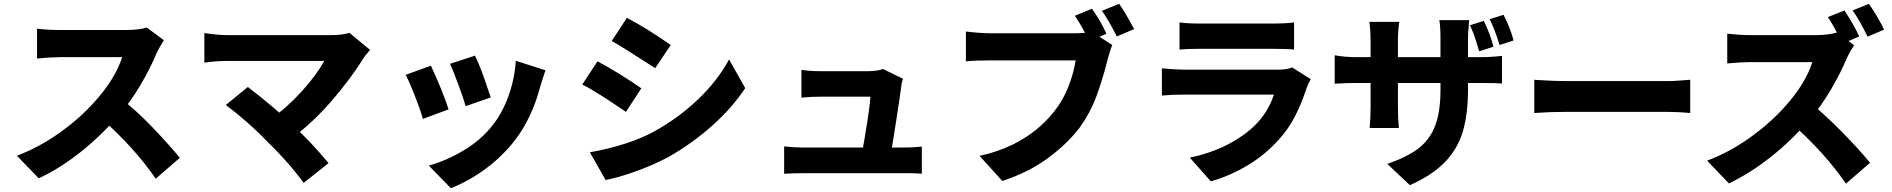

<svg xmlns="http://www.w3.org/2000/svg" viewBox="-20 -892 9960 1011"><path d="M805 -613Q772 -533 719.5 -444Q667 -355 603 -282Q513 -178 404.5 -91.5Q296 -5 184 47L69 -72Q186 -116 294 -193Q402 -270 478 -356Q530 -413 567.5 -473Q605 -533 623 -591H588H530H462H393H335H298Q252 -591 175 -584V-741Q231 -734 298 -734H340H402H473H544H604H641Q676 -734 706 -737.5Q736 -741 753 -747L843 -680Q822 -648 805 -613ZM927 -61 800 49Q690 -112 512 -270L616 -373Q694 -314 780 -224.5Q866 -135 927 -61Z M1909 -606Q1901 -598 1893 -584Q1825 -475 1726 -360.5Q1627 -246 1514 -162L1404 -265Q1490 -324 1568.5 -410.5Q1647 -497 1687 -571H1475H1383H1297H1225H1175Q1139 -571 1106 -568Q1073 -565 1056 -562V-718Q1130 -707 1175 -707H1382H1479H1574H1657H1718Q1783 -707 1820 -719L1929 -629Q1932 -633 1909 -606ZM1169 -339 1285 -434Q1426 -326 1514 -240Q1616 -147 1710 -33L1579 71Q1498 -40 1386 -148Q1334 -202 1275.5 -253Q1217 -304 1169 -339Z M2555 -405Q2561 -391 2564 -379L2432 -333Q2421 -372 2395 -442.5Q2369 -513 2350 -556L2481 -599Q2512 -538 2555 -405ZM2826 -441Q2782 -271 2691 -153Q2624 -67 2536 -2.5Q2448 62 2354 99L2238 -20Q2331 -46 2421.5 -100Q2512 -154 2571 -229Q2624 -294 2657 -385Q2690 -476 2696 -572L2852 -522ZM2342 -316 2207 -266Q2192 -318 2163 -391.5Q2134 -465 2116 -498L2249 -546Q2275 -491 2301.5 -426Q2328 -361 2342 -316Z M3512 -655 3430 -533 3363 -576Q3259 -644 3201 -676L3281 -798Q3383 -745 3512 -655ZM3427 -201Q3556 -273 3658 -371Q3760 -469 3819 -579L3904 -428Q3835 -324 3731.5 -231.5Q3628 -139 3503 -67Q3423 -24 3330 9.5Q3237 43 3169 56L3086 -90Q3292 -127 3427 -201ZM3357 -427 3276 -303Q3201 -354 3145.5 -389.5Q3090 -425 3046 -447L3126 -569Q3173 -545 3239.5 -504Q3306 -463 3357 -427Z M4725 -432 4717 -375 4705 -295 4700 -262Q4671 -79 4669 -67H4516L4537 -189Q4561 -335 4563 -383H4396H4339H4305Q4248 -383 4200 -378V-524Q4246 -517 4304 -517H4458H4510H4548Q4573 -517 4596.5 -520.5Q4620 -524 4629 -529L4735 -477Q4727 -457 4725 -432ZM4212 -115H4268H4364H4477H4589H4681H4731Q4787 -115 4834 -120V23Q4803 20 4771 20Q4739 20 4733 20H4681H4587H4473H4358H4264H4212Q4149 20 4109 23V-121Q4165 -115 4212 -115Z M5806 -714 5715 -676Q5683 -744 5640 -809L5730 -846Q5778 -778 5806 -714ZM5952 -739 5861 -700Q5812 -795 5782 -835L5873 -872Q5903 -830 5952 -739ZM5824 -619 5813 -581Q5786 -473 5753 -384.5Q5720 -296 5663 -217Q5594 -129 5494 -56.5Q5394 16 5258 61L5138 -71Q5235 -93 5311 -130Q5444 -195 5530 -304Q5576 -361 5604.5 -432.5Q5633 -504 5644 -574H5596H5518H5425H5331H5248H5191Q5111 -574 5066 -569V-726Q5142 -717 5191 -717H5384H5466H5542H5604H5643Q5696 -717 5728 -725L5837 -655Q5831 -642 5824 -619Z M6299 -768H6541H6627H6681Q6751 -768 6794 -774V-631Q6757 -635 6679 -635H6443H6357H6299Q6232 -635 6191 -631V-774Q6233 -768 6299 -768ZM6861 -431Q6834 -348 6799.5 -280.5Q6765 -213 6713 -156Q6641 -76 6549 -21Q6457 34 6356 63L6245 -62Q6355 -85 6443.5 -130.5Q6532 -176 6591 -235Q6658 -303 6688 -394H6514H6429H6347H6274H6220Q6153 -394 6098 -389V-532Q6177 -525 6220 -525H6418H6506H6590H6659H6705Q6757 -525 6784 -537L6882 -475Q6870 -455 6861 -431Z M7844 -646 7769 -622Q7766 -630 7752.5 -675Q7739 -720 7720 -759L7793 -782Q7825 -719 7844 -646ZM7950 -679 7876 -655Q7853 -733 7824 -791L7897 -814Q7932 -747 7950 -679ZM7404 83 7285 -29Q7387 -64 7447 -109Q7507 -154 7536 -227.5Q7565 -301 7565 -418V-690Q7565 -752 7559 -786H7716L7713 -745Q7710 -721 7710 -690V-422Q7710 -292 7683 -200.5Q7656 -109 7589.5 -39.5Q7523 30 7404 83ZM7341 -681V-326Q7341 -271 7346 -218H7192Q7197 -273 7197 -326V-682Q7197 -729 7191 -777H7348Q7341 -728 7341 -681ZM7119 -591H7773Q7833 -591 7889 -598V-452Q7864 -455 7774 -455H7119Q7064 -455 7008 -451V-601Q7063 -591 7119 -591Z M8089 -470Q8171 -465 8226 -465H8462H8552H8636H8708H8760Q8796 -465 8827 -468L8880 -472V-297L8827 -301Q8779 -303 8760 -303H8551H8461H8372H8291H8226Q8139 -303 8059 -297V-472Z M9770 -700 9683 -663Q9636 -756 9605 -802L9692 -837Q9717 -800 9738 -762.5Q9759 -725 9770 -700ZM9901 -736 9814 -699Q9770 -789 9735 -837L9821 -872Q9868 -804 9901 -736ZM9705 -587Q9672 -507 9619.5 -418Q9567 -329 9503 -256Q9410 -149 9303 -64.5Q9196 20 9084 74L8969 -46Q9086 -90 9194 -167Q9302 -244 9378 -330Q9430 -387 9467.5 -447Q9505 -507 9523 -565H9488H9430H9362H9293H9235H9198Q9152 -565 9075 -558V-715Q9142 -707 9198 -707H9240H9302H9373H9444H9504H9541Q9575 -707 9605.5 -711Q9636 -715 9653 -721L9743 -654Q9722 -622 9705 -587ZM9827 -35 9700 75Q9590 -86 9412 -244L9516 -347Q9589 -289 9678.5 -198Q9768 -107 9827 -35Z"/></svg>

Font: Merged Yaku Han JP ExtraBold
Style: Regular
Weight: 800
Designer: Ryoko NISHIZUKA 西塚涼子 (kana, bopomofo & ideographs); Paul D. Hunt (Latin, Greek & Cyrillic); Sandoll Communications 산돌커뮤니
Foundry: Adobe
Version: Version 2.004